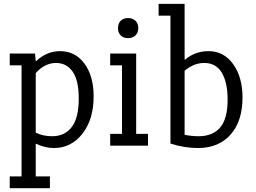

<svg xmlns="http://www.w3.org/2000/svg" viewBox="-20 -761 1336 1003"><path d="M163 -481.5 166.7 -442H169.1Q224.7 -493.8 293.8 -493.8Q372.8 -493.8 421 -429Q469.1 -364.2 469.1 -258Q469.1 -137 410.5 -62.3Q351.9 12.3 261.7 12.3Q214.8 12.3 169.1 -9.9L166.7 -8.6V160.5H240.7V222.2H30.9V160.5H92.6V-419.8H30.9V-481.5ZM166.7 -67.9Q203.7 -49.4 253.1 -49.4Q318.5 -49.4 354.9 -97.5Q391.4 -145.7 391.4 -245.7Q391.4 -342 359.3 -387Q327.2 -432.1 272.8 -432.1Q213.6 -432.1 166.7 -379Z M555.6 -61.7H617.3V-419.8H555.6V-481.5H691.4V-61.7H753.1V0H555.6ZM596.3 -612.3Q596.3 -638.3 610.5 -652.5Q624.7 -666.7 649.4 -666.7Q672.8 -666.7 687.7 -652.5Q702.5 -638.3 702.5 -614.8Q702.5 -590.1 687.7 -575.9Q672.8 -561.7 648.1 -561.7Q624.7 -561.7 610.5 -575.9Q596.3 -590.1 596.3 -612.3Z M944.4 -56.8Q981.5 -49.4 1017.3 -49.4Q1091.4 -49.4 1130.2 -95.1Q1169.1 -140.7 1169.1 -240.7Q1169.1 -329.6 1138.9 -380.9Q1108.6 -432.1 1046.9 -432.1Q992.6 -432.1 944.4 -391.4ZM944.4 -450.6 946.9 -449.4Q998.8 -493.8 1069.1 -493.8Q1149.4 -493.8 1198.1 -425.9Q1246.9 -358 1246.9 -251.9Q1246.9 -128.4 1184.6 -58Q1122.2 12.3 1013.6 12.3Q943.2 12.3 870.4 -11.1V-679H808.6V-740.7H944.4Z"/></svg>

Font: Slabo 27px
Style: Regular
Weight: 400
Version: Version 1.02 Build 003a